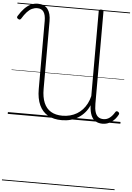

<svg xmlns="http://www.w3.org/2000/svg" viewBox="-108 -1349 1499 2179"><g transform="rotate(5 641.5 -259.0)"><path d="M615 18Q523 18 458.5 -18.5Q394 -55 360 -128.5Q326 -202 326 -312V-1088Q326 -1155 303 -1189.5Q280 -1224 230 -1224Q199 -1224 170 -1210.5Q141 -1197 113.5 -1167Q86 -1137 57 -1089Q51 -1080 42.5 -1078Q34 -1076 23 -1084Q11 -1090 10 -1099Q9 -1108 15 -1117Q47 -1169 80.5 -1204Q114 -1239 151.5 -1257Q189 -1275 232 -1275Q308 -1275 344.5 -1226.5Q381 -1178 381 -1088V-318Q381 -223 408 -159.5Q435 -96 488 -64.5Q541 -33 619 -33Q665 -33 706.5 -44Q748 -55 783.5 -76Q819 -97 847 -127.5Q875 -158 895.5 -197.5Q916 -237 927 -284V-1252Q927 -1262 933.5 -1266.5Q940 -1271 954 -1271Q968 -1271 974.5 -1266.5Q981 -1262 981 -1252V-201Q981 -144 992.5 -107Q1004 -70 1027.5 -52.5Q1051 -35 1087 -35Q1126 -35 1157 -58.5Q1188 -82 1213 -124Q1219 -135 1227 -137Q1235 -139 1245 -133Q1256 -126 1258.5 -117.5Q1261 -109 1255 -99Q1241 -72 1222 -50.5Q1203 -29 1180.5 -13.5Q1158 2 1133 10Q1108 18 1082 18Q1034 18 1001 -2Q968 -22 950.5 -63.5Q933 -105 929 -167Q929 -171 928.5 -173.5Q928 -176 928 -179Q908 -132 876.5 -95.5Q845 -59 805 -33.5Q765 -8 717.5 5Q670 18 615 18ZM0 747H1283V757H0ZM0 -20H1283V0H0ZM0 -505H1283V-500H0ZM0 -1267H1283V-1257H0Z"/></g></svg>

Font: Playwrite VN Guides
Style: Regular
Weight: 400
Designer: Veronika Burian, José Scaglione
Foundry: TypeTogether
Version: Version 1.003